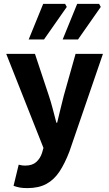

<svg xmlns="http://www.w3.org/2000/svg" viewBox="-20 -773 561 987"><path d="M120.4 194Q97.7 194 81.5 191Q65.3 188 49.7 182.3L76.1 73.6Q87.4 76.6 94.6 77.4Q101.8 78.3 109.2 78.3Q146 78.3 166.4 59.9Q186.9 41.5 196 13.2L203.4 -12.7L12 -496.1H159.7L230.6 -282.7Q241.8 -249.4 250.9 -214.2Q260.1 -179 269.8 -142.1H273.8Q282.5 -177.4 290.8 -212.5Q299.1 -247.7 308.3 -282.7L368.5 -496.1H509.2L337 5.4Q313.5 67.1 285.6 109.2Q257.6 151.3 218.2 172.6Q178.7 194 120.4 194ZM127.4 -570 202 -753H314.7L323.3 -737.4L206.1 -570ZM302.1 -570 376.7 -753H489.5L498 -737.4L380.9 -570Z"/></svg>

Font: Source Sans 3 VF
Style: Regular
Weight: 200
Designer: Paul D. Hunt
Foundry: Adobe
Version: Version 3.046;hotconv 1.0.118;makeotfexe 2.5.65603